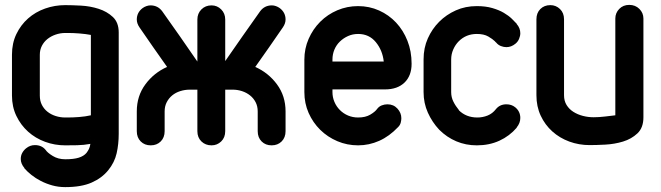

<svg xmlns="http://www.w3.org/2000/svg" viewBox="-20 -585 2708 786"><path d="M352 -442Q331 -446 305.5 -448Q280 -450 259 -450H247Q227 -450 208 -443.5Q189 -437 174.5 -425.5Q160 -414 151.5 -397.5Q143 -381 143 -361V-194Q143 -172 151.5 -155.5Q160 -139 174.5 -127.5Q189 -116 208 -110Q227 -104 247 -104H257Q279 -104 304.5 -106Q330 -108 352 -113ZM466 -37Q466 5 457.5 42.5Q449 80 423 112Q397 144 355 162.5Q313 181 247 181Q219 181 194 174Q169 167 147.5 156Q126 145 108.5 131Q91 117 79 103H80Q65 85 65 66Q65 52 71 41Q77 30 87 22Q103 9 123 9Q151 9 167 29Q174 40 196 53.5Q218 67 247 67Q282 67 302.5 60.5Q323 54 334 41Q340 33 344 25Q348 17 350 4Q323 9 295.5 9.5Q268 10 247 10Q204 10 164.5 -4.5Q125 -19 95 -46Q65 -73 47 -110.5Q29 -148 29 -194V-361Q29 -408 47 -445.5Q65 -483 95 -509.5Q125 -536 164.5 -550Q204 -564 247 -564Q274 -564 311.5 -562Q349 -560 383.5 -549Q418 -538 442 -515.5Q466 -493 466 -452Z M902 -48Q902 -22 885.5 -6Q869 10 846 10Q821 10 804.5 -6Q788 -22 788 -48V-218H757Q737 -218 718 -212Q699 -206 685 -194.5Q671 -183 662.5 -166.5Q654 -150 654 -129V-48Q654 -22 638 -6Q622 10 597 10Q572 10 556 -6Q540 -22 540 -48V-129Q540 -192 575 -239.5Q610 -287 664 -311L607 -392L551 -473Q540 -489 540 -505Q540 -534 564 -552Q571 -557 579.5 -560Q588 -563 596 -563Q626 -563 644 -539L716 -437L788 -333V-505Q788 -530 804.5 -546.5Q821 -563 846 -563Q869 -563 885.5 -546.5Q902 -530 902 -505V-335L973 -437L1045 -539Q1063 -563 1093 -563Q1101 -563 1109.5 -560Q1118 -557 1125 -552Q1149 -534 1149 -505Q1149 -489 1138 -473L1082 -392L1025 -311Q1079 -287 1114 -239.5Q1149 -192 1149 -129V-48Q1149 -22 1133 -6Q1117 10 1092 10Q1067 10 1051 -6Q1035 -22 1035 -48V-129Q1035 -150 1026.5 -166.5Q1018 -183 1003.5 -194.5Q989 -206 970.5 -212Q952 -218 932 -218H902Z M1341 -333H1551Q1546 -379 1518.5 -412.5Q1491 -446 1446 -446Q1424 -446 1405 -437.5Q1386 -429 1371.5 -415Q1357 -401 1349 -382Q1341 -363 1341 -341ZM1566 -158Q1591 -158 1607 -140.5Q1623 -123 1623 -101Q1623 -93 1620.5 -83Q1618 -73 1610 -65Q1574 -27 1532.5 -8.5Q1491 10 1446 10Q1401 10 1361 -7Q1321 -24 1291 -53.5Q1261 -83 1243.5 -122.5Q1226 -162 1226 -208V-341Q1226 -386 1243.5 -426Q1261 -466 1291 -496Q1321 -526 1361 -543Q1401 -560 1446 -560Q1492 -560 1532 -542Q1572 -524 1601.5 -492.5Q1631 -461 1648 -418Q1665 -375 1665 -324Q1665 -275 1636 -247Q1607 -219 1556 -219H1341V-208Q1341 -187 1349 -168Q1357 -149 1371.5 -134.5Q1386 -120 1405 -112Q1424 -104 1446 -104Q1476 -104 1495.5 -115.5Q1515 -127 1523 -138Q1531 -149 1542.5 -153.5Q1554 -158 1566 -158Z M2010 -138Q2026 -158 2053 -158Q2074 -158 2089 -146Q2110 -129 2110 -102Q2110 -81 2095 -63H2096Q2066 -28 2024.5 -9Q1983 10 1932 10Q1887 10 1848 -6.5Q1809 -23 1778 -54Q1749 -85 1731.5 -124Q1714 -163 1714 -208V-342Q1714 -389 1731.5 -428Q1749 -467 1778 -496Q1807 -525 1846 -542.5Q1885 -560 1932 -560Q1968 -560 1995.5 -552Q2023 -544 2042.5 -532.5Q2062 -521 2075 -508.5Q2088 -496 2096 -487H2095Q2110 -470 2110 -449Q2110 -438 2105 -426Q2100 -414 2090 -406Q2073 -392 2053 -392Q2042 -392 2030.5 -396.5Q2019 -401 2011 -411Q2010 -412 2008.5 -413Q2007 -414 2006 -416Q1997 -425 1979 -435.5Q1961 -446 1932 -446Q1888 -446 1858 -416Q1844 -402 1835.5 -382.5Q1827 -363 1827 -342V-208Q1827 -187 1836 -169Q1845 -151 1859 -134H1858Q1888 -104 1934 -104Q1956 -104 1976 -112Q1996 -120 2010 -138Z M2499 -509Q2499 -532 2515 -548.5Q2531 -565 2556 -565Q2581 -565 2597.5 -548.5Q2614 -532 2614 -509V-105Q2614 -62 2589.5 -39Q2565 -16 2530.5 -5.5Q2496 5 2458.5 7Q2421 9 2394 9Q2350 9 2310.5 -5.5Q2271 -20 2241 -47Q2211 -74 2193.5 -111.5Q2176 -149 2176 -195V-506Q2176 -532 2192 -548Q2208 -564 2233 -564Q2256 -564 2272.5 -548Q2289 -532 2289 -506V-195Q2289 -172 2299.5 -155Q2310 -138 2327.5 -127Q2345 -116 2366.5 -110.5Q2388 -105 2410 -105Q2432 -105 2457 -108L2499 -113Z"/></svg>

Font: VDS
Style: Bold
Weight: 700
Designer: artmaker
Foundry: artmaker
Version: Version 1.000 2009 initial release